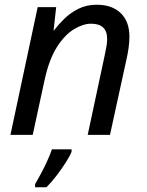

<svg xmlns="http://www.w3.org/2000/svg" viewBox="-20 -569 619 810"><path d="M24 0 139 -539H217L206 -440H207Q226 -465 251.5 -490Q277 -515 311 -532Q345 -549 388 -549Q453 -549 489.5 -513.5Q526 -478 526 -414Q526 -391 522.5 -367Q519 -343 515 -325L444 0H350L422 -337Q427 -360 429.5 -375.5Q432 -391 432 -405Q432 -469 364 -469Q331 -469 292.5 -446Q254 -423 220.5 -371Q187 -319 168 -231L118 0ZM128 221V208Q138 191 152 165Q166 139 179 110.5Q192 82 199 61H282V71Q276 87 259 114Q242 141 220 170Q198 199 176 221Z"/></svg>

Font: Noto Sans IKEA
Style: Italic
Weight: 400
Italic angle: -12°
Designer: Monotype Design Team
Foundry: Monotype Imaging Inc.
Version: Version 2.001